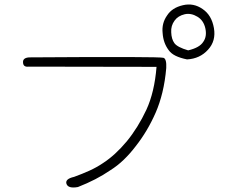

<svg xmlns="http://www.w3.org/2000/svg" viewBox="-20 -817 1040 850"><path d="M808 -554Q778 -560 757.5 -570Q737 -580 726 -596Q703 -627 700 -670Q695 -714 720 -749Q742 -783 790 -794Q837 -805 877 -777Q917 -750 927 -693Q937 -636 901 -597Q865 -557 808 -554ZM813 -594Q864 -606 880 -632Q897 -656 889 -692Q881 -727 854 -743Q826 -760 798 -754Q768 -747 753 -726Q736 -703 738 -674Q739 -644 752 -626Q765 -608 813 -594ZM109 -563Q689 -567 704 -561Q718 -556 716 -516Q711 -458 699 -408.5Q687 -359 669 -318Q651 -277 629 -240Q607 -203 581 -170Q556 -137 528 -110Q500 -83 468 -63Q407 -21 325 11Q281 19 274 -4Q268 -25 308 -34Q344 -47 376 -61.5Q408 -76 436 -95Q490 -130 541 -191Q591 -252 628 -331Q664 -409 673 -521L107 -522Q83 -519 82 -540Q80 -561 109 -563Z"/></svg>

Font: Yomogi
Style: Regular
Weight: 400
Designer: satsuyako
Foundry: satsuyako
Version: Version 3.100